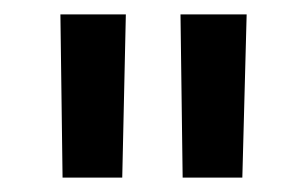

<svg xmlns="http://www.w3.org/2000/svg" viewBox="-20 -708 425 267"><path d="M64 -688H155L150 -461H67ZM231 -688H323L317 -461H234Z"/></svg>

Font: Cairo SemiBold
Style: Regular
Weight: 600
Designer: Mohamed Gaber, the designers of Titillium
Foundry: Kief Type Foundry
Version: Version 2.009; ttfautohint (v1.5.33-1714) -l 8 -r 50 -G 200 